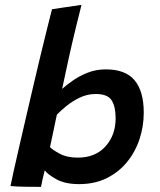

<svg xmlns="http://www.w3.org/2000/svg" viewBox="-20 -738 640 768"><path d="M22 6Q25.5 -11.5 34.5 -52.8Q43.5 -94 56.8 -151Q70 -208 85 -273Q100 -338 115.5 -404Q131 -470 145.2 -529Q159.5 -588 170.8 -633Q182 -678 188 -701Q195 -702 228.5 -707.2Q262 -712.5 306 -718.5Q297 -683.5 283.8 -629.2Q270.5 -575 256.2 -510.8Q242 -446.5 228.5 -382.5Q243 -395.5 268.8 -414Q294.5 -432.5 328.8 -446.5Q363 -460.5 403 -460.5Q482 -460.5 518.5 -416.8Q555 -373 555 -287.5Q555 -232 537.8 -180.5Q520.5 -129 487.2 -88.8Q454 -48.5 406 -25Q358 -1.5 296.5 -1.5Q239.5 -1.5 204 -21.8Q168.5 -42 159 -57Q155 -42 150.2 -20.8Q145.5 0.5 144 9.5Q117.5 9.5 81 9Q44.5 8.5 22 6ZM180 -149.5Q189 -139.5 218.2 -123.5Q247.5 -107.5 291 -107.5Q361.5 -107.5 402 -152.5Q442.5 -197.5 442.5 -265Q442.5 -311.5 426.5 -336.8Q410.5 -362 363 -362Q329 -362 299 -347.5Q269 -333 245.5 -313.8Q222 -294.5 207.5 -279.5Q206 -273 202.2 -254.8Q198.5 -236.5 193.8 -214.2Q189 -192 185.2 -173.8Q181.5 -155.5 180 -149.5Z"/></svg>

Font: Grandstander Medium
Style: Italic
Weight: 500
Italic angle: -15°
Designer: Tyler Finck
Foundry: Etcetera Type Co
Version: Version 1.200; ttfautohint (v1.8.3)